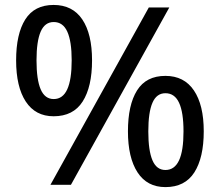

<svg xmlns="http://www.w3.org/2000/svg" viewBox="-20 -744 885 773"><path d="M195.8 -724.1Q272 -724.1 311.3 -665.8Q350.6 -607.4 350.6 -501Q350.6 -394.5 312.7 -335.2Q274.9 -275.9 195.8 -275.9Q122.6 -275.9 83.7 -335.2Q44.9 -394.5 44.9 -501Q44.9 -607.4 81.8 -665.8Q118.7 -724.1 195.8 -724.1ZM196.3 -655.3Q160.6 -655.3 143.8 -616.7Q127 -578.1 127 -501Q127 -423.3 143.8 -384.3Q160.6 -345.2 196.3 -345.2Q232.9 -345.2 250.7 -384.3Q268.6 -423.3 268.6 -501Q268.6 -577.6 251 -616.5Q233.4 -655.3 196.3 -655.3ZM661.6 -713.9 265.6 0H183.1L579.1 -713.9ZM646 -438.5Q721.2 -438.5 760.7 -379.9Q800.3 -321.3 800.3 -215.3Q800.3 -109.4 762.5 -50Q724.6 9.3 646 9.3Q572.3 9.3 533.7 -50Q495.1 -109.4 495.1 -215.3Q495.1 -321.3 531.7 -379.9Q568.4 -438.5 646 -438.5ZM646 -368.7Q610.4 -368.7 593.8 -330.3Q577.1 -292 577.1 -214.8Q577.1 -137.7 593.8 -98.6Q610.4 -59.6 646 -59.6Q682.6 -59.6 700.7 -98.1Q718.8 -136.7 718.8 -214.8Q718.8 -292 700.9 -330.3Q683.1 -368.7 646 -368.7Z"/></svg>

Font: Open Sans Medium
Style: Regular
Weight: 500
Designer: Monotype Design Team
Foundry: Monotype Imaging Inc.
Version: Version 3.000